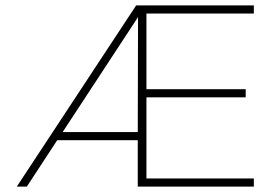

<svg xmlns="http://www.w3.org/2000/svg" viewBox="-20 -688 1018 708"><path d="M42 0 482 -668H916V-638H520V-359H886V-329H520V-30H916V0H488V-171H191L79 0ZM211 -201H488L489 -625Z"/></svg>

Font: Gantari Thin
Style: Regular
Weight: 250
Designer: Anugrah Pasau
Foundry: Lafontype
Version: Version 1.000